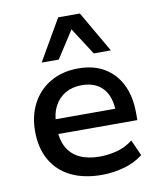

<svg xmlns="http://www.w3.org/2000/svg" viewBox="-85 -829 764 907"><g transform="rotate(-10 296.5 -375.5)"><path d="M332 9Q245 9 183 -21.5Q121 -52 88 -110Q55 -168 55 -248Q55 -323 85.5 -381Q116 -439 173 -472.5Q230 -506 307 -506Q380 -506 432 -475Q484 -444 512 -387Q540 -330 540 -251V-217H140V-288H465L447 -270Q447 -346 411 -385.5Q375 -425 309 -425Q264 -425 230.5 -405.5Q197 -386 178 -349.5Q159 -313 159 -261V-250Q159 -192 179.5 -154Q200 -116 239.5 -97Q279 -78 335 -78Q376 -78 417.5 -88.5Q459 -99 495 -127L529 -51Q490 -20 437 -5.5Q384 9 332 9ZM142 -563 256 -760H360L474 -563H392L308 -693L224 -563Z"/></g></svg>

Font: Nunito Sans 8pt SemiBold
Style: Regular
Weight: 600
Version: Version 3.101;gftools[0.9.27]